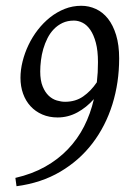

<svg xmlns="http://www.w3.org/2000/svg" viewBox="-20 -623 442 664"><path d="M205.1 -271Q241.2 -271 267.8 -289.6Q294.4 -308.1 314.9 -338.4Q316.9 -355.5 317.9 -372.8Q318.8 -390.1 318.8 -408.2Q318.8 -447.8 311.5 -475.1Q304.2 -502.4 292.5 -519.5Q280.8 -536.6 265.9 -544.2Q251 -551.8 235.8 -551.8Q213.4 -551.8 196.3 -543.7Q179.2 -535.6 166.3 -522.2Q153.3 -508.8 144.3 -491Q135.3 -473.1 129.6 -453.6Q124 -434.1 121.6 -414.1Q119.1 -394 119.1 -376Q119.1 -344.2 127.7 -323.7Q136.2 -303.2 148.9 -291.5Q161.6 -279.8 176.8 -275.4Q191.9 -271 205.1 -271ZM392.1 -420.9Q392.1 -337.4 368.7 -262.2Q345.2 -187 300 -127.7Q254.9 -68.4 188.7 -29.3Q122.6 9.8 37.1 21L33.2 -7.8Q90.8 -21 136 -46.4Q181.2 -71.8 214.8 -106.9Q248.5 -142.1 270.8 -185.8Q293 -229.5 304.7 -280.3Q279.3 -251.5 247.3 -234.1Q215.3 -216.8 179.2 -216.8Q149.9 -216.8 126.2 -227.1Q102.5 -237.3 85.7 -255.6Q68.8 -273.9 59.8 -299.1Q50.8 -324.2 50.8 -354Q50.8 -381.3 58.1 -410.6Q65.4 -439.9 78.6 -467.5Q91.8 -495.1 110.8 -519.8Q129.9 -544.4 153.3 -563Q176.8 -581.5 203.9 -592.3Q231 -603 261.2 -603Q287.6 -603 311.5 -592Q335.4 -581.1 353.3 -558.6Q371.1 -536.1 381.6 -501.7Q392.1 -467.3 392.1 -420.9Z"/></svg>

Font: Gentium Plus Afr
Style: Italic
Weight: 400
Italic angle: -8°
Designer: J. Victor Gaultney, Annie Olsen, Iska Routamaa, Becca Hirsbrunner
Foundry: SIL International
Version: Version 5.000